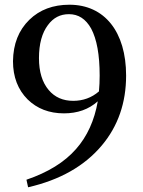

<svg xmlns="http://www.w3.org/2000/svg" viewBox="-20 -773 604 813"><path d="M99 20C234 -11 338 -70 411 -157C480 -239 514 -338 514 -453C514 -638 423 -753 274 -753C205 -753 148 -732 104 -689C59 -645 36 -587 35 -514C35 -447 56 -393 97 -352C137 -313 188 -293 251 -293C308 -293 356 -310 394 -344C380 -263 349 -195 302 -142C253 -86 183 -43 92 -12ZM290 -346C247 -346 212 -361 186 -392C159 -424 145 -469 145 -527C145 -587 158 -634 183 -667C206 -698 235 -713 272 -713C312 -713 343 -693 366 -652C390 -607 402 -541 402 -453C402 -430 401 -408 399 -386C368 -359 331 -346 290 -346Z"/></svg>

Font: AllPunType SemiBold
Style: Regular
Weight: 600
Version: 1.0